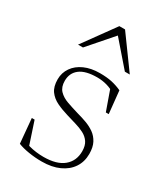

<svg xmlns="http://www.w3.org/2000/svg" viewBox="-176 -770 751 861"><g transform="rotate(30 200.0 -340.0)"><path d="M212 -464.5Q248 -464.5 274.2 -458.8Q300.5 -453 325.5 -441.5L337.5 -325H322.5L281.5 -440.5L317 -409.5Q286 -428.5 261.5 -435.2Q237 -442 211.5 -442Q151 -442 121.5 -419.2Q92 -396.5 92 -356Q92 -324 109.2 -306Q126.5 -288 154.8 -278Q183 -268 215.5 -258.5Q240 -252 264 -243.2Q288 -234.5 307.8 -220.5Q327.5 -206.5 339.5 -183.8Q351.5 -161 351.5 -126.5Q351.5 -86 331.2 -55.5Q311 -25 273.2 -7.8Q235.5 9.5 183 9.5Q148.5 9.5 115.8 4.2Q83 -1 59 -10.5L47.5 -137.5H62L104 -10.5L72 -34.5Q85.5 -27.5 103.2 -22.5Q121 -17.5 140.8 -15Q160.5 -12.5 179.5 -12.5Q248 -12.5 283 -41.8Q318 -71 318 -121Q318 -150 306 -167.8Q294 -185.5 273.8 -196Q253.5 -206.5 229 -213.5Q204.5 -220.5 180.5 -228Q148 -237.5 120.8 -250.5Q93.5 -263.5 77.2 -285.8Q61 -308 61 -346Q61 -380 79.8 -407Q98.5 -434 132.5 -449.2Q166.5 -464.5 212 -464.5ZM62.5 -526 181.5 -690.5H211L330.5 -526H305L186.5 -662.5H207L88 -526Z"/></g></svg>

Font: Newsreader ExtraLight
Style: Regular
Weight: 250
Designer: Hugues Gentile
Foundry: Production Type
Version: Version 1.003